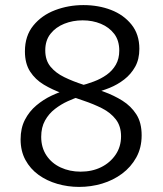

<svg xmlns="http://www.w3.org/2000/svg" viewBox="-20 -727 641 755"><path d="M291 8Q247 8 205.5 -4Q164 -16 131.5 -39.5Q99 -63 80 -98Q61 -133 61 -179Q61 -223 78 -256Q95 -289 123 -312.5Q151 -336 183 -351Q215 -366 244 -374L295 -348Q273 -341 246.5 -329Q220 -317 196 -298.5Q172 -280 157 -253Q142 -226 142 -189Q142 -147 162.5 -116Q183 -85 218.5 -68.5Q254 -52 297 -52Q342 -52 377.5 -69.5Q413 -87 434.5 -118.5Q456 -150 456 -191Q456 -231 435.5 -257.5Q415 -284 381.5 -301Q348 -318 307.5 -331.5Q267 -345 226.5 -359.5Q186 -374 152.5 -394Q119 -414 98.5 -445.5Q78 -477 78 -525Q78 -586 111 -626.5Q144 -667 196.5 -687Q249 -707 308 -707Q367 -707 416.5 -688Q466 -669 497 -630.5Q528 -592 528 -535Q528 -494 511.5 -464.5Q495 -435 468.5 -414.5Q442 -394 411 -381.5Q380 -369 350 -362L293 -389Q321 -396 349 -406.5Q377 -417 399.5 -433Q422 -449 435.5 -472.5Q449 -496 449 -528Q449 -568 429 -594Q409 -620 376.5 -633.5Q344 -647 305 -647Q266 -647 232.5 -633.5Q199 -620 178.5 -594Q158 -568 158 -529Q158 -490 178.5 -465Q199 -440 233 -423.5Q267 -407 307.5 -394Q348 -381 388 -366.5Q428 -352 461.5 -331Q495 -310 516 -277.5Q537 -245 537 -195Q537 -146 516 -108Q495 -70 460 -44Q425 -18 381.5 -5Q338 8 291 8Z"/></svg>

Font: Pack4
Style: Regular
Weight: 400
Version: Version 2.002